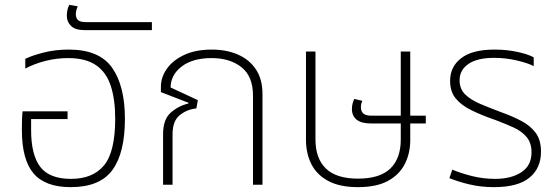

<svg xmlns="http://www.w3.org/2000/svg" viewBox="-20 -760 2293 790"><path d="M271 10Q166 10 118 -46.5Q70 -103 70 -225Q70 -241 70.5 -264Q71 -287 73 -302H258V-270H108V-225Q108 -122 146 -73Q184 -24 272 -24Q362 -24 408 -79.5Q454 -135 454 -272Q454 -350 436 -406Q418 -462 375.5 -491.5Q333 -521 260 -521Q213 -521 167.5 -509.5Q122 -498 84 -478V-518Q113 -532 160.5 -544Q208 -556 263 -556Q389 -556 441.5 -481Q494 -406 494 -271Q494 -131 442.5 -60.5Q391 10 271 10Z M329 -636Q290 -636 272.5 -653Q255 -670 255 -695Q255 -721 265 -740L300 -734Q297 -728 294.5 -719Q292 -710 292 -702Q292 -686 301 -677.5Q310 -669 333 -669H605V-636Z M651 0V-208Q651 -268 682 -296Q713 -324 755 -334L756 -337L642 -381V-403Q642 -442 666.5 -477Q691 -512 738 -534Q785 -556 851 -556Q912 -556 959 -535.5Q1006 -515 1033 -474.5Q1060 -434 1060 -373V0H1021V-366Q1021 -446 973.5 -483.5Q926 -521 851 -521Q772 -521 727 -486Q682 -451 682 -400L794 -348L788 -314Q749 -310 719.5 -286Q690 -262 690 -208V0Z M1453 10Q1378 10 1330.5 -15.5Q1283 -41 1261 -85Q1239 -129 1239 -184V-548H1278V-186Q1278 -108 1321 -66.5Q1364 -25 1453 -25Q1543 -25 1586 -66.5Q1629 -108 1629 -186V-252H1506Q1466 -252 1447 -268Q1428 -284 1428 -311Q1428 -324 1431 -335Q1434 -346 1438 -353L1471 -345Q1465 -333 1465 -319Q1465 -302 1475 -293Q1485 -284 1509 -284H1629V-548H1668V-284H1732V-252H1668V-184Q1668 -129 1645.5 -85Q1623 -41 1576 -15.5Q1529 10 1453 10Z M2013 10Q1958 10 1910.5 -1.5Q1863 -13 1829 -27L1841 -62Q1874 -48 1920.5 -36Q1967 -24 2017 -24Q2084 -24 2125.5 -51.5Q2167 -79 2167 -133Q2167 -172 2147 -196Q2127 -220 2093 -235.5Q2059 -251 2019 -266Q1961 -286 1919.5 -306.5Q1878 -327 1855 -355Q1832 -383 1832 -427Q1832 -486 1878 -521Q1924 -556 2015 -556Q2064 -556 2108.5 -546.5Q2153 -537 2176 -524V-488Q2151 -501 2105.5 -511.5Q2060 -522 2013 -522Q1944 -522 1907.5 -497Q1871 -472 1871 -430Q1871 -394 1894 -371.5Q1917 -349 1956 -332.5Q1995 -316 2043 -298Q2088 -282 2125 -262.5Q2162 -243 2184 -213.5Q2206 -184 2206 -136Q2206 -68 2158.5 -29Q2111 10 2013 10Z"/></svg>

Font: Noto Sans Thai ExtraLight
Style: Regular
Weight: 200
Designer: Monotype Design Team
Foundry: Monotype Imaging Inc.
Version: Version 2.001; ttfautohint (v1.8.4.7-5d5b)